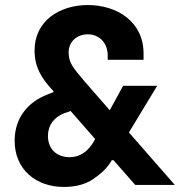

<svg xmlns="http://www.w3.org/2000/svg" viewBox="-20 -733 713 761"><path d="M491 -208 603 -393H468L415 -296L319 -406C294 -435 276 -457 267 -472C257 -487 252 -505 252 -525C252 -570 287 -597 328 -597C372 -597 407 -565 407 -512V-496H549V-521C549 -647 444 -713 328 -713C217 -713 117 -651 117 -533C117 -465 146 -422 186 -378L192 -372V-368L167 -358C92 -329 38 -267 38 -175C38 -62 122 8 233 8C279 8 318 -2 349 -23C380 -44 402 -65 417 -88L423 -98H430L516 0H673ZM353 -174C328 -131 296 -110 256 -110C204 -110 170 -143 170 -194C170 -237 194 -268 234 -284L260 -293L357 -182Z"/></svg>

Font: Be Vietnam
Style: Bold
Weight: 700
Designer: Gabriel Lam
Foundry: TypeRant
Version: Version 4.000